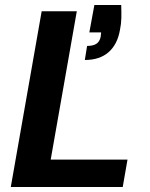

<svg xmlns="http://www.w3.org/2000/svg" viewBox="-20 -745 599 765"><path d="M23 0 146 -700H286L182 -109H488L469 0ZM318 -506 327 -562Q351 -562 364 -570.5Q377 -579 381 -598L383 -616H336L356 -725H463Q464 -696 463.5 -673Q463 -650 458 -626Q448 -568 412.5 -537Q377 -506 318 -506Z"/></svg>

Font: DM Sans 24pt ExtraBold
Style: Italic
Weight: 800
Italic angle: -10°
Designer: Colophon Foundry, Jonny Pinhorn
Foundry: Colophon Foundry
Version: Version 4.004;gftools[0.9.30]